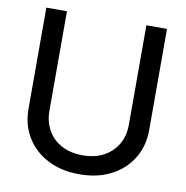

<svg xmlns="http://www.w3.org/2000/svg" viewBox="-82 -807 867 896"><g transform="rotate(10 351.5 -358.5)"><path d="M351.6 11.7Q265.6 11.7 201.2 -22Q136.7 -55.7 101.3 -114.3Q65.9 -172.9 65.9 -248V-727.5H163.6V-255.9Q163.6 -204.6 186.3 -164.3Q209 -124 251.2 -101.1Q293.5 -78.1 352.1 -78.1Q410.2 -78.1 452.4 -101.3Q494.6 -124.5 517.3 -164.3Q540 -204.1 540 -255.9V-727.5H637.7V-248Q637.7 -172.9 602.3 -114.3Q566.9 -55.7 502.7 -22Q438.5 11.7 351.6 11.7Z"/></g></svg>

Font: Inter Cardless Display
Style: Regular
Weight: 400
Designer: Rasmus Andersson
Foundry: rsms
Version: Version 4.001;git-9221beed3